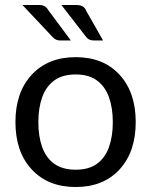

<svg xmlns="http://www.w3.org/2000/svg" viewBox="-20 -744 607 771"><path d="M284 7Q173 7 107.5 -63.5Q42 -134 42 -254Q42 -373.5 107.5 -444Q173 -514.5 284 -514.5Q395 -514.5 460 -444Q525 -373.5 525 -254Q525 -134 460 -63.5Q395 7 284 7ZM284 -62.5Q336.5 -62.5 369.2 -86.2Q402 -110 417.5 -153Q433 -196 433 -253.5Q433 -310.5 417.5 -353.8Q402 -397 369.2 -421Q336.5 -445 284 -445Q231 -445 198 -421Q165 -397 149.5 -353.8Q134 -310.5 134 -253.5Q134 -196 149.5 -153Q165 -110 198.2 -86.2Q231.5 -62.5 284 -62.5ZM264.5 -581.5H222Q212 -581.5 205 -584.8Q198 -588 191 -595.5L70 -724H135Q151 -724 159.5 -718.8Q168 -713.5 174.5 -702.5ZM394 -581.5H357Q336 -581.5 326 -595.5L226.5 -724H286Q317.5 -724 325 -702.5Z"/></svg>

Font: Verano Sans
Style: Regular
Weight: 400
Designer: Lukasz Dziedzic with Adam Twardoch and Botio Nikoltchev
Foundry: tyPoland Lukasz Dziedzic
Version: Version 3.001;December 28, 2019;FontCreator 12.0.0.2547 64-b